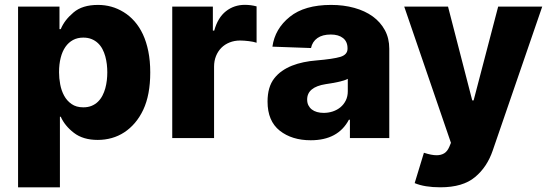

<svg xmlns="http://www.w3.org/2000/svg" viewBox="-20 -573 2282 797"><path d="M226.9 -545.5V-452.1H232.2Q240.1 -471.2 253 -488.1Q266 -505 285.2 -521.3Q321.7 -552.6 386.7 -552.6Q415.5 -552.6 441.9 -545.3Q468.4 -538 493.3 -522.7Q517.8 -507.8 538.2 -484.7Q558.6 -461.6 573.2 -430.6Q587.7 -399.5 595.7 -359.9Q603.7 -320.3 603.7 -272.4Q603.7 -179 574.6 -117.2Q560 -86.3 540 -62.9Q519.9 -39.4 495.7 -23.6Q471.6 -7.8 443.7 0Q415.8 7.8 385.7 7.8Q324.6 7.8 286.6 -21.7Q248.9 -50.8 232.2 -88.4H228.7V204.5H55V-545.5ZM225.1 -272.7Q225.1 -248.6 229.9 -222.8Q234.7 -197.1 246.1 -176Q257.5 -154.8 277 -141.2Q296.5 -127.5 325.6 -127.5Q345.5 -127.5 360.4 -133.7Q375.4 -139.9 386.5 -150.7Q397.7 -161.6 405.2 -176Q412.6 -190.3 417.1 -206.5Q421.5 -222.7 423.5 -239.7Q425.4 -256.7 425.4 -272.7Q425.4 -289.1 423.5 -305.9Q421.5 -322.8 417.1 -339Q412.6 -355.1 405.2 -369.3Q397.7 -383.5 386.5 -394Q375.4 -404.5 360.3 -410.7Q345.2 -416.9 325.6 -416.9Q301.8 -416.9 283.2 -407Q264.6 -397 251.6 -378.4Q238.6 -359.7 231.9 -333.1Q225.1 -306.5 225.1 -272.7Z M695 0V-545.5H863.6V-446H869.3Q884.2 -500 918 -526.5Q951.7 -552.9 996.4 -552.9Q1021.3 -552.9 1045.1 -546.5V-395.6Q1038.7 -397.7 1030.4 -399.5Q1022 -401.3 1012.6 -402.3Q1003.2 -403.4 994 -404.1Q984.7 -404.8 976.9 -404.8Q953.1 -404.8 933.1 -396.8Q913 -388.8 898.8 -374.5Q884.6 -360.1 876.6 -340.2Q868.6 -320.3 868.6 -296.2V0Z M1118.3 -247.5Q1132.1 -265.3 1150.9 -278.4Q1169.7 -291.5 1192.1 -300.4Q1214.5 -309.3 1240.1 -314.6Q1265.6 -320 1293.3 -322.1Q1363.3 -328.1 1393.1 -337Q1422.6 -346.2 1422.6 -370.7V-372.5Q1422.6 -400.2 1403.9 -415Q1385.3 -429.7 1353 -429.7Q1318.5 -429.7 1297.6 -415Q1276.6 -400.2 1271 -373.6L1110.8 -379.3Q1121.1 -453.5 1182.9 -503.2Q1244 -552.6 1354.4 -552.6Q1406.6 -552.6 1450.8 -540.3Q1495 -528.1 1527.2 -504.8Q1559.3 -481.5 1577.6 -447.8Q1595.9 -414.1 1595.9 -370.7V0H1432.5V-76H1428.3Q1383.2 9.2 1269.9 9.2Q1191.8 9.2 1141.3 -30.5Q1090.6 -70.7 1090.6 -151.3Q1090.6 -212 1118.3 -247.5ZM1255 -159.8Q1255 -146.3 1260.1 -136Q1265.3 -125.7 1274.3 -118.6Q1283.4 -111.5 1296 -108Q1308.6 -104.4 1323.5 -104.4Q1343.4 -104.4 1361.5 -110.4Q1379.6 -116.5 1393.5 -128Q1407.3 -139.6 1415.5 -156.2Q1423.7 -172.9 1423.7 -193.9V-245.7Q1416.5 -241.8 1406.2 -238.6Q1396 -235.4 1382.8 -232.6Q1369.3 -229.8 1356.7 -227.6Q1344.1 -225.5 1332 -223.7Q1255 -211.6 1255 -159.8Z M1658 -545.5H1839.8L1940.3 -156.2H1946L2047.9 -545.5H2230.8L2025.2 52.2Q2013.8 85.6 1995.7 113.1Q1977.6 140.6 1952.1 161.9Q1901.6 204.5 1807.9 204.5Q1742.5 204.5 1701.3 187.1L1739.7 61.1Q1771.3 71.4 1792.3 71.4Q1810.7 71.4 1823.9 63.4Q1837 55.4 1845.2 36.2L1851.9 19.9Z"/></svg>

Font: Inter P Extra Bold
Style: Regular
Weight: 800
Designer: Rasmus Andersson
Foundry: rsms
Version: Version 3.018;git-588b23468